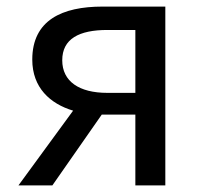

<svg xmlns="http://www.w3.org/2000/svg" viewBox="-20 -563 614 583"><path d="M391 -281H306C220 -281 169 -316 169 -380C169 -445 220 -472 306 -472H391ZM291 -543C169 -543 78 -502 78 -382C78 -297 132 -248 202 -227L36 0H139L289 -215H291H391V0H482V-543Z"/></svg>

Font: Noto Sans JP Regular
Style: Regular
Weight: 400
Designer: Ryoko NISHIZUKA (kana & ideographs); Paul D. Hunt (Latin, Greek & Cyrillic); Wenlong ZHANG (bopomofo); Sandoll Communica
Foundry: Adobe Systems Incorporated
Version: Version 1.004;PS 1.004;hotconv 1.0.82;makeotf.lib2.5.63406